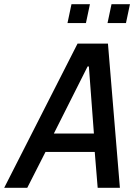

<svg xmlns="http://www.w3.org/2000/svg" viewBox="-52 -896 660 916"><path d="M-32 0 318 -688H463L520 0H414L400 -171H165L78 0ZM205 -259H396L372 -579H366ZM461 -786 480 -876H568L549 -786ZM270 -786 289 -876H377L358 -786Z"/></svg>

Font: Saira SemiCondensed Medium
Style: Italic
Weight: 500
Width: 4
Italic angle: -12°
Designer: Hector Gatti with collaboration of the Omnibus-Type team
Foundry: Omnibus-Type
Version: Version 1.101